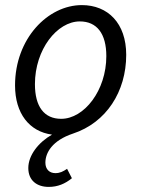

<svg xmlns="http://www.w3.org/2000/svg" viewBox="-20 -518 554 753"><path d="M171 215C206 215 235 203 262 181L243 144C227 155 215 161 197 161C174 161 158 146 158 120C158 81 185 33 266 6C397 -37 475 -159 475 -303C475 -427 403 -498 301 -498C168 -498 39 -367 39 -183C39 -73 95 -2 184 10C131 40 91 91 91 141C91 190 125 215 171 215ZM220 -52C153 -52 117 -100 117 -188C117 -324 204 -434 293 -434C360 -434 397 -386 397 -298C397 -163 310 -52 220 -52Z"/></svg>

Font: Source Sans Pro
Style: Italic
Weight: 400
Italic angle: -11°
Designer: Paul D. Hunt
Foundry: Adobe Systems Incorporated
Version: Version 3.006;hotconv 1.0.111;makeotfexe 2.5.65597